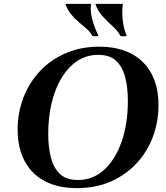

<svg xmlns="http://www.w3.org/2000/svg" viewBox="-20 -956 857 991"><path d="M492 -715Q589 -715 657.5 -679Q726 -643 762 -575.5Q798 -508 798 -413Q798 -327 769 -249.5Q740 -172 684.5 -112.5Q629 -53 551.5 -19Q474 15 377 15Q280 15 211.5 -21Q143 -57 107 -125Q71 -193 71 -287Q71 -373 100 -450Q129 -527 184 -586.5Q239 -646 317 -680.5Q395 -715 492 -715ZM382 -27Q460 -27 517.5 -79.5Q575 -132 607.5 -224Q640 -316 640 -436Q640 -503 626.5 -556.5Q613 -610 580 -641.5Q547 -673 487 -673Q410 -673 352 -620.5Q294 -568 261.5 -475.5Q229 -383 229 -263Q229 -198 242.5 -144Q256 -90 289 -58.5Q322 -27 382 -27ZM472 -936H614Q609 -899 613 -856Q617 -813 634 -770Q617 -767 602 -770Q588 -797 561.5 -820.5Q535 -844 510 -871.5Q485 -899 472 -936ZM317 -936H450Q445 -897 456.5 -854.5Q468 -812 489 -770Q472 -767 457 -770Q446 -791 426.5 -808Q407 -825 385.5 -843Q364 -861 346 -883.5Q328 -906 317 -936Z"/></svg>

Font: Poltawski Nowy SemiBold
Style: Italic
Weight: 600
Italic angle: -12°
Version: Version 1.001;gftools[0.9.25]